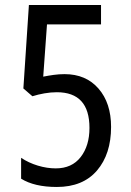

<svg xmlns="http://www.w3.org/2000/svg" viewBox="-20 -734 520 764"><path d="M237 -439Q322 -439 372 -381.5Q422 -324 422 -229Q422 -121 366 -55.5Q310 10 206 10Q117 10 64 -23V-106Q94 -86 130.5 -75Q167 -64 202 -64Q266 -64 301 -109Q336 -154 336 -225Q336 -367 206 -367Q182 -367 156.5 -362.5Q131 -358 109 -351L73 -382L95 -714H382V-637H167L152 -429Q172 -433 193.5 -436Q215 -439 237 -439Z"/></svg>

Font: Avrile Sans Condensed
Style: Regular
Weight: 400
Width: 3
Designer: Monotype Design Team
Foundry: Monotype Imaging Inc.
Version: Version 2.001;September 10, 2019;FontCreator 11.5.0.2425 64-